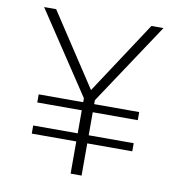

<svg xmlns="http://www.w3.org/2000/svg" viewBox="-83 -827 847 903"><g transform="rotate(10 340.5 -375.0)"><path d="M366.2 -360V-341.2H581.2V-302.5H366.2V-192.5H581.2V-153.8H366.2V0H313.8V-153.8H101.2V-192.5H313.8V-302.5H101.2V-341.2H313.8V-360L55 -750H112.5L340 -403.8L567.5 -750H625Z"/></g></svg>

Font: Now Light
Style: Regular
Weight: 300
Designer: Alfredo Marco Pradil
Foundry: Alfredo Marco Pradil
Version: Version 1.002;PS 001.002;hotconv 1.0.88;makeotf.lib2.5.64775